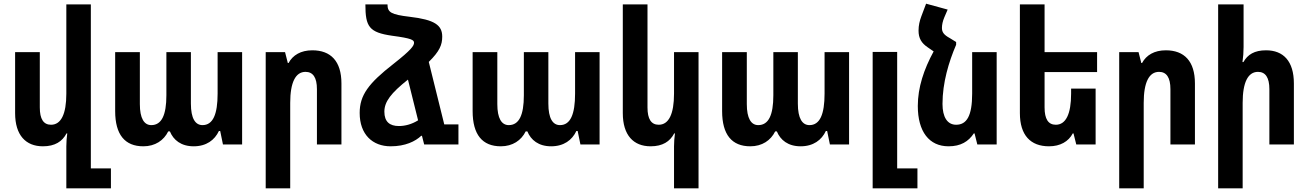

<svg xmlns="http://www.w3.org/2000/svg" viewBox="-20 -784 7104 1042"><path d="M473 130V-760H340V-276C340 -164 311 -107 257 -107C216 -107 196 -138 196 -201V-501H62V-170C62 -50 120 10 213 10C278 10 318 -16 341 -60H345C342 -37 340 -13 340 10V238H582V130Z M758 10C822 10 869 -22 893 -71H902C921 -24 963 10 1031 10C1100 10 1145 -24 1168 -73H1175L1190 0H1294V-501H1161V-276C1161 -164 1136 -105 1079 -105C1040 -105 1016 -141 1016 -222V-501H883V-267C883 -159 857 -105 801 -105C762 -105 739 -142 739 -219V-501H605V-181C605 -53 658 10 758 10Z M1422 238H1555V-226C1555 -337 1584 -394 1638 -394C1679 -394 1700 -363 1700 -300V0H1833V-331C1833 -452 1775 -511 1675 -511C1613 -511 1569 -485 1546 -442H1542L1527 -501H1422Z M2282 0H2468V-109H2391L2307 -448C2366 -506 2380 -541 2380 -585C2380 -647 2340 -677 2203 -693C2102 -705 2083 -717 2083 -760H1963C1963 -639 1983 -608 2108 -590C2214 -576 2227 -567 2227 -552C2227 -536 2213 -514 2115 -437C1979 -331 1932 -267 1932 -171C1932 -54 2002 10 2100 10C2180 10 2234 -17 2266 -47H2270ZM2066 -178C2066 -232 2102 -279 2194 -352L2249 -131C2214 -109 2177 -100 2145 -100C2095 -100 2066 -123 2066 -178Z M2698 10C2762 10 2809 -22 2833 -71H2842C2861 -24 2903 10 2971 10C3040 10 3085 -24 3108 -73H3115L3130 0H3234V-501H3101V-276C3101 -164 3076 -105 3019 -105C2980 -105 2956 -141 2956 -222V-501H2823V-267C2823 -159 2797 -105 2741 -105C2702 -105 2679 -142 2679 -219V-501H2545V-181C2545 -53 2598 10 2698 10Z M3771 238V-501H3638V-276C3638 -164 3609 -107 3555 -107C3514 -107 3494 -138 3494 -201V-760H3360V-170C3360 -50 3418 10 3511 10C3576 10 3616 -16 3639 -60H3643C3640 -37 3638 -13 3638 10V238Z M4052 10C4116 10 4163 -22 4187 -71H4196C4215 -24 4257 10 4325 10C4394 10 4439 -24 4462 -73H4469L4484 0H4588V-501H4455V-276C4455 -164 4430 -105 4373 -105C4334 -105 4310 -141 4310 -222V-501H4177V-267C4177 -159 4151 -105 4095 -105C4056 -105 4033 -142 4033 -219V-501H3899V-181C3899 -53 3952 10 4052 10Z M4716 238H4959V130H4849V-502H4716Z M5169 -556 5135 -577C5100 -596 5092 -611 5092 -633C5092 -649 5096 -669 5105 -690L5123 -732L5006 -764L4980 -695C4971 -671 4965 -646 4965 -618C4965 -576 4981 -550 5015 -527L5047 -505C4994 -408 4961 -309 4961 -209C4961 -69 5023 10 5128 10C5194 10 5236 -16 5265 -60H5269L5284 0H5389V-501H5256V-276C5256 -154 5226 -107 5169 -107C5121 -107 5095 -149 5095 -220C5095 -335 5129 -448 5169 -541Z M5926 -303H5793V-276C5793 -164 5764 -107 5710 -107C5669 -107 5649 -138 5649 -201V-393H5934V-501H5649V-760H5515V-170C5515 -50 5573 10 5673 10C5734 10 5779 -16 5802 -60H5806L5821 0H5926Z M6054 238H6187V-226C6187 -337 6216 -394 6270 -394C6311 -394 6332 -363 6332 -300V0H6465V-331C6465 -452 6407 -511 6307 -511C6245 -511 6201 -485 6178 -442H6174L6159 -501H6054Z M6729 -760H6591V238H6724V-226C6724 -337 6753 -394 6807 -394C6848 -394 6869 -363 6869 -300V0H7002V-331C7002 -452 6945 -511 6851 -511C6788 -511 6751 -488 6728 -447H6723C6727 -474 6729 -502 6729 -529Z"/></svg>

Font: Noto Sans Armenian Condensed
Style: Bold
Weight: 700
Width: 3
Designer: Monotype Design Team
Foundry: Monotype Imaging Inc.
Version: Version 2.008